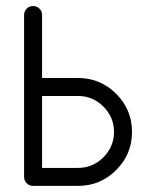

<svg xmlns="http://www.w3.org/2000/svg" viewBox="-20 -608 499 628"><path d="M117.6 -558.8V-352.9H235.3Q308.2 -352.9 360 -301.2Q411.8 -249.4 411.8 -176.5Q411.8 -103.5 360 -51.8Q308.2 0 235.3 0H88.2Q75.9 0 67.4 -8.5Q58.8 -17.1 58.8 -29.4V-558.8Q58.8 -571.2 67.4 -579.7Q75.9 -588.2 88.2 -588.2Q100.6 -588.2 109.1 -579.7Q117.6 -571.2 117.6 -558.8ZM117.6 -294.1V-58.8H235.3Q283.5 -58.8 318.2 -93.5Q352.9 -128.2 352.9 -176.5Q352.9 -224.7 318.2 -259.4Q283.5 -294.1 235.3 -294.1Z"/></svg>

Font: OpenGost Type B TT
Style: Regular
Weight: 400
Version: Version 0.3